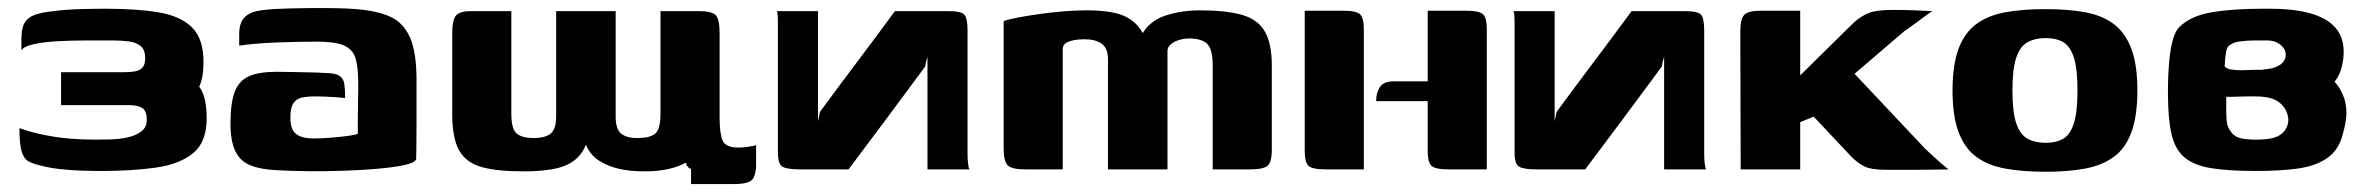

<svg xmlns="http://www.w3.org/2000/svg" viewBox="-20 -427 5975 484"><path d="M482 -208 484 -206Q501 -181 501 -129Q501 -69 467 -41Q433 -13 373 -4.5Q313 4 234 4Q210 4 183 3Q156 2 129.5 -1Q103 -4 81 -10Q63 -14 51.5 -20.5Q40 -27 34.5 -45.5Q29 -64 29 -104Q60 -93 93 -86.5Q126 -80 157.5 -77.5Q189 -75 216 -75Q235 -75 257.5 -75.5Q280 -76 301 -80.5Q322 -85 336 -95.5Q350 -106 350 -125Q350 -148 338 -155Q326 -162 306 -162H134V-245H293Q308 -245 320 -247Q332 -249 339 -256.5Q346 -264 346 -280Q346 -301 335 -310.5Q324 -320 305.5 -322.5Q287 -325 265 -325Q233 -325 195.5 -325Q158 -325 123.5 -323Q89 -321 64.5 -315.5Q40 -310 34 -300V-328Q34 -356 42 -369.5Q50 -383 67.5 -389.5Q85 -396 116 -399Q144 -403 181.5 -404Q219 -405 247 -405Q324 -405 379 -396Q434 -387 463.5 -358.5Q493 -330 493 -271Q493 -231 482 -208Z M850 -180Q840 -181 826 -182Q812 -183 798.5 -183.5Q785 -184 774 -184Q755 -184 741 -181Q727 -178 719.5 -166.5Q712 -155 712 -131Q712 -114 716.5 -102.5Q721 -91 734 -84.5Q747 -78 772 -78Q792 -78 815.5 -80Q839 -82 858 -84.5Q877 -87 882 -90Q882 -108 882 -128.5Q882 -149 882.5 -167.5Q883 -186 883 -199.5Q883 -213 883 -219Q883 -260 875.5 -282Q868 -304 845.5 -313Q823 -322 780 -322Q756 -322 730.5 -321.5Q705 -321 678.5 -320Q652 -319 628 -317Q604 -315 583 -312V-341Q583 -368 595 -381.5Q607 -395 627 -399Q646 -403 678 -404.5Q710 -406 748 -406.5Q786 -407 820.5 -406.5Q855 -406 878 -404Q930 -400 963.5 -385Q997 -370 1013.5 -332.5Q1030 -295 1030 -225Q1030 -149 1030 -107.5Q1030 -66 1029.5 -48Q1029 -30 1029 -25Q1024 -16 997.5 -10.5Q971 -5 930.5 -1.5Q890 2 844.5 3.5Q799 5 755 4.5Q711 4 677 2Q636 0 610.5 -10.5Q585 -21 573 -46.5Q561 -72 561 -115Q561 -167 571.5 -195Q582 -223 607 -234.5Q632 -246 677 -246Q692 -246 716 -245.5Q740 -245 763 -244.5Q786 -244 799 -243Q825 -243 835.5 -236Q846 -229 848 -215Q850 -201 850 -180Z M1497 -18Q1469 -33 1457 -62Q1450 -45 1439 -33Q1420 -12 1386.5 -3.5Q1353 5 1299 5Q1235 5 1195.5 -5.5Q1156 -16 1138 -47Q1120 -78 1120 -139V-343Q1120 -377 1129.5 -388Q1139 -399 1169 -399H1269V-140Q1269 -101 1283 -90Q1297 -79 1324 -79Q1355 -79 1368.5 -90.5Q1382 -102 1382 -134V-399H1532V-133Q1532 -102 1545.5 -90.5Q1559 -79 1587 -79Q1618 -79 1631.5 -90Q1645 -101 1645 -141V-399H1741Q1775 -399 1784.5 -388.5Q1794 -378 1794 -343V-131Q1794 -91 1801.5 -73Q1809 -55 1842 -55Q1851 -55 1865.5 -57Q1880 -59 1886 -61V-6Q1884 18 1876 26Q1866 37 1830 37H1722V-1Q1711 -5 1709 -17Q1669 5 1605 5Q1536 5 1497 -18Z M2424 0Q2397 0 2370.5 0Q2344 0 2318 0Q2318 -72 2318 -142.5Q2318 -213 2318 -284Q2316 -278 2314.5 -271.5Q2313 -265 2312 -259Q2264 -194 2216 -129.5Q2168 -65 2119 0Q2089 0 2058 0Q2027 0 1997 0Q1965 0 1953 -6.5Q1941 -13 1941 -42Q1941 -119 1941 -195.5Q1941 -272 1941 -349Q1941 -357 1941 -368Q1941 -379 1940.5 -388Q1940 -397 1938 -399Q1964 -399 1990 -399Q2016 -399 2042 -399Q2042 -330 2042 -260.5Q2042 -191 2042 -121Q2043 -127 2044.5 -133.5Q2046 -140 2047 -145Q2094 -209 2141.5 -272Q2189 -335 2236 -399Q2269 -399 2302.5 -399Q2336 -399 2370 -399Q2403 -399 2411 -390Q2419 -381 2419 -350Q2419 -273 2419 -194.5Q2419 -116 2419 -38Q2419 -25 2420.5 -13.5Q2422 -2 2424 0Z M2565 0Q2531 0 2520.5 -10Q2510 -20 2510 -55V-374Q2525 -379 2549.5 -383.5Q2574 -388 2603 -392Q2632 -396 2662.5 -398.5Q2693 -401 2719 -401Q2759 -401 2788 -395Q2817 -389 2837.5 -372Q2858 -355 2872 -321L2851 -322Q2860 -348 2877 -364Q2894 -380 2917 -387.5Q2940 -395 2962 -398Q2984 -401 3002 -401Q3071 -401 3111 -389.5Q3151 -378 3168.5 -347.5Q3186 -317 3186 -262V-50Q3186 -17 3174.5 -8.5Q3163 0 3132 0H3037Q3037 -67 3037 -133.5Q3037 -200 3037 -267Q3036 -306 3021.5 -318Q3007 -330 2978 -330Q2964 -330 2951.5 -326Q2939 -322 2931 -315Q2923 -308 2923 -298V0H2773V-278Q2773 -305 2757.5 -316.5Q2742 -328 2714 -328Q2698 -328 2686 -325.5Q2674 -323 2667 -318.5Q2660 -314 2659 -305V0Z M3579 -172H3449Q3449 -193 3458.5 -207.5Q3468 -222 3494 -222H3579V-400H3675Q3710 -400 3719 -390.5Q3728 -381 3728 -354V0H3632Q3597 0 3588 -9.5Q3579 -19 3579 -46ZM3269 -400H3365Q3400 -400 3409 -390.5Q3418 -381 3418 -354V0H3322Q3287 0 3278 -9.5Q3269 -19 3269 -46Z M4281 0Q4254 0 4227.5 0Q4201 0 4175 0Q4175 -72 4175 -142.5Q4175 -213 4175 -284Q4173 -278 4171.5 -271.5Q4170 -265 4169 -259Q4121 -194 4073 -129.5Q4025 -65 3976 0Q3946 0 3915 0Q3884 0 3854 0Q3822 0 3810 -6.5Q3798 -13 3798 -42Q3798 -119 3798 -195.5Q3798 -272 3798 -349Q3798 -357 3798 -368Q3798 -379 3797.5 -388Q3797 -397 3795 -399Q3821 -399 3847 -399Q3873 -399 3899 -399Q3899 -330 3899 -260.5Q3899 -191 3899 -121Q3900 -127 3901.5 -133.5Q3903 -140 3904 -145Q3951 -209 3998.5 -272Q4046 -335 4093 -399Q4126 -399 4159.5 -399Q4193 -399 4227 -399Q4260 -399 4268 -390Q4276 -381 4276 -350Q4276 -273 4276 -194.5Q4276 -116 4276 -38Q4276 -25 4277.5 -13.5Q4279 -2 4281 0Z M4368 0 4367 -348Q4367 -378 4376.5 -389Q4386 -400 4419 -400H4518V-237L4653 -370Q4672 -387 4691.5 -394.5Q4711 -402 4751 -402Q4781 -402 4805.5 -401Q4830 -400 4851 -399Q4846 -396 4833 -386.5Q4820 -377 4806 -366.5Q4792 -356 4780 -348L4655 -241L4834 -51Q4849 -37 4864 -23.5Q4879 -10 4892 0Q4850 1 4808.5 1Q4767 1 4733 1Q4698 1 4681 -7Q4664 -15 4647 -32L4552 -133L4518 -119V0Z M5136 6Q5079 6 5035 -2Q4991 -10 4961.5 -32Q4932 -54 4917 -94.5Q4902 -135 4902 -199Q4902 -263 4917 -303.5Q4932 -344 4961.5 -366Q4991 -388 5035 -396Q5079 -404 5136 -404Q5194 -404 5237 -396Q5280 -388 5309 -366Q5338 -344 5353 -303.5Q5368 -263 5368 -199Q5368 -135 5353 -94Q5338 -53 5308.5 -31.5Q5279 -10 5236 -2Q5193 6 5136 6ZM5136 -67Q5164 -67 5181.5 -77.5Q5199 -88 5208 -116.5Q5217 -145 5217 -199Q5217 -253 5208 -281.5Q5199 -310 5181.5 -320.5Q5164 -331 5136 -331Q5110 -331 5091 -320.5Q5072 -310 5062.5 -281.5Q5053 -253 5053 -199Q5053 -145 5062.5 -116.5Q5072 -88 5091 -77.5Q5110 -67 5136 -67Z M5668 -75Q5704 -75 5721.5 -83.5Q5739 -92 5745.5 -109Q5752 -126 5744 -145Q5736 -164 5717.5 -174Q5699 -184 5666 -184Q5658 -184 5647 -184Q5636 -184 5625 -183.5Q5614 -183 5605.5 -183Q5597 -183 5592 -183V-153Q5592 -121 5595 -111.5Q5598 -102 5606 -92Q5614 -82 5628.5 -78.5Q5643 -75 5668 -75ZM5865 -221Q5878 -207 5886 -188Q5895 -167 5895 -142Q5895 -121 5884.5 -84Q5874 -47 5845 -27.5Q5816 -8 5771.5 -2Q5727 4 5666 4Q5598 4 5554.5 -3Q5511 -10 5487 -30Q5463 -50 5454 -89Q5445 -128 5445 -193Q5445 -330 5473.5 -358.5Q5502 -387 5555 -396Q5608 -405 5683 -405H5702Q5888 -405 5888 -297Q5888 -279 5884 -262Q5879 -238 5865 -221ZM5695 -325H5665Q5644 -325 5626 -322.5Q5608 -320 5598 -311Q5590 -305 5588 -261Q5590 -250 5632 -250Q5635 -250 5662 -251H5686L5685 -252Q5708 -253 5721 -260Q5742 -270 5742 -289Q5742 -302 5732 -311Q5718 -325 5695 -325Z"/></svg>

Font: r_Genos
Style: Bold
Weight: 700
Designer: Robert E. Leuschke
Foundry: Robert E. Leuschke
Version: Version 2.000;June 29, 2024;FontCreator 14.0.0.2814 32-bit